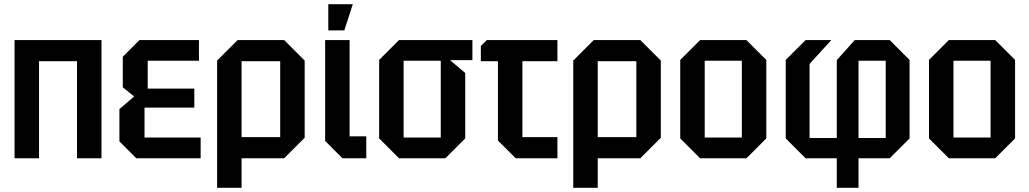

<svg xmlns="http://www.w3.org/2000/svg" viewBox="-20 -750 4877 910"><path d="M49 0V-560H461V0H345V-460H165V0Z M626 0 546 -80V-233L616 -293L562 -336V-481L641 -560H923V-462H680V-330H901V-240H665V-98H931V0Z M1009 140V-463L1106 -560H1327L1424 -463V-97L1327 0H1125V140ZM1308 -460H1125V-100H1308Z M1521 -560H1637V-104H1716V0H1603L1521 -82ZM1536 -606V-730H1652L1612 -606Z M1777 -94V-466L1871 -560H2219V-465H2113L2185 -404V-94L2091 0H1871ZM1893 -98H2069V-462H1893Z M2340 -84V-460H2259V-532L2287 -560H2622V-460H2456V-100H2622V0H2424Z M2697 140V-463L2794 -560H3015L3112 -463V-97L3015 0H2813V140ZM2996 -460H2813V-100H2996Z M3204 -94V-466L3298 -560H3518L3612 -466V-94L3518 0H3298ZM3320 -98H3496V-462H3320Z M4049 -96H4178V-462H4049ZM3798 0 3704 -94V-466L3798 -560H3920L3817 -447V-96H3946V-465L4031 -560H4197L4291 -466V-94L4197 0H4049V140H3946V0Z M4383 -94V-466L4477 -560H4697L4791 -466V-94L4697 0H4477ZM4499 -98H4675V-462H4499Z"/></svg>

Font: Tektur SemiCondensed Medium
Style: Regular
Weight: 500
Width: 4
Designer: Adam Jagosz
Foundry: Adam Jagosz
Version: Version 1.005;gftools[0.9.30]